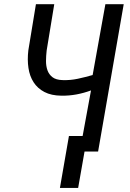

<svg xmlns="http://www.w3.org/2000/svg" viewBox="-20 -731 627 926"><path d="M576.7 -710.9 453.1 0H364.7L418.9 -294.9Q384.3 -282.2 348.9 -275.6Q313.5 -269 276.4 -269.5Q227.1 -270 194.1 -287.4Q161.1 -304.7 142.1 -334.2Q123 -363.8 117.2 -403.3Q111.3 -442.9 116.7 -488.3L153.3 -710.9H241.7L205.1 -487.8Q202.1 -462.4 201.9 -437.3Q201.7 -412.1 209 -391.8Q216.3 -371.6 233.2 -358.6Q250 -345.7 281.2 -344.7Q318.8 -343.3 355 -351.1Q391.1 -358.9 426.8 -369.1L488.3 -710.9ZM356.9 175.3H269L312.5 -75.2H400.9Z"/></svg>

Font: Roboto Mono
Style: Italic
Weight: 400
Designer: Google
Version: Version 2.000985; 2015; ttfautohint (v1.3)